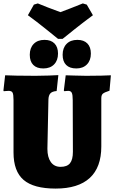

<svg xmlns="http://www.w3.org/2000/svg" viewBox="-20 -1090 668 1122"><path d="M59 -199V-505Q59 -538 53.5 -548.5Q48 -559 31 -559Q22 -559 13.5 -558Q5 -557 2 -557L0 -561L10 -650Q27 -649 76.5 -648Q126 -647 187 -647Q224 -647 265 -648.5Q306 -650 321 -651L311 -558Q285 -556 274.5 -544.5Q264 -533 263 -509L257 -220Q257 -171 277 -143Q297 -115 334 -115Q372 -115 389 -136Q406 -157 406 -203L405 -505Q405 -536 399.5 -547.5Q394 -559 379 -559Q371 -559 364.5 -558Q358 -557 356 -557L353 -561L364 -650Q378 -650 414 -648.5Q450 -647 484 -647Q532 -647 573 -648Q614 -649 628 -650L620 -560Q589 -550 580.5 -542Q572 -534 572 -516V-234Q572 -112 504.5 -50Q437 12 305 12Q177 12 118 -38.5Q59 -89 59 -199ZM143 -1001 178 -1063 201 -1070Q248 -1050 333 -1019Q385 -1038 464 -1070L487 -1063L523 -1001Q471 -963 416.5 -919.5Q362 -876 346 -863H319Q303 -876 249 -919.5Q195 -963 143 -1001ZM154 -770Q154 -810 177 -833.5Q200 -857 240 -857Q278 -857 298.5 -836Q319 -815 319 -777Q319 -737 296 -713.5Q273 -690 233 -690Q195 -690 174.5 -710.5Q154 -731 154 -770ZM346 -770Q346 -810 369 -833.5Q392 -857 432 -857Q470 -857 490.5 -836Q511 -815 511 -777Q511 -737 488 -713.5Q465 -690 426 -690Q387 -690 366.5 -710.5Q346 -731 346 -770Z"/></svg>

Font: Alegreya SC Black
Style: Regular
Weight: 900
Designer: Juan Pablo del Peral
Foundry: Huerta Tipografica
Version: Version 2.007; ttfautohint (v1.6)